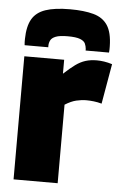

<svg xmlns="http://www.w3.org/2000/svg" viewBox="-54 -811 542 850"><g transform="rotate(5 216.5 -386.0)"><path d="M216 -547V-485Q244 -511 266 -527Q288 -543 310.5 -550Q333 -557 361 -557Q376 -557 393 -554.5Q410 -552 429 -546L398 -368Q380 -373 362.5 -375Q345 -377 330 -377Q308 -377 285 -371.5Q262 -366 235 -349V0H39V-547ZM223 -772Q285 -772 327 -760.5Q369 -749 390 -717Q411 -685 412 -624Q412 -617 412 -610Q412 -603 411 -596H307Q307 -597 307 -598.5Q307 -600 307 -603Q306 -615 301 -626.5Q296 -638 278 -645Q260 -652 223 -652Q187 -652 169.5 -645Q152 -638 146.5 -626.5Q141 -615 141 -603Q141 -600 141 -598.5Q141 -597 141 -596H36Q35 -603 35 -610Q35 -617 35 -624Q36 -680 54.5 -712Q73 -744 114 -758Q155 -772 223 -772Z"/></g></svg>

Font: Georama ExtraCondensed Thin ExtraBold
Style: Regular
Weight: 800
Version: Version 1.001